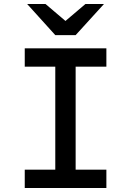

<svg xmlns="http://www.w3.org/2000/svg" viewBox="-20 -942 656 962"><path d="M359 -608V-92H513V0H104V-92H257V-608H104V-700H513V-608ZM257 -766 116 -922H208L308 -837L408 -922H501L359 -766Z"/></svg>

Font: Overpass Mono Light
Style: Bold
Weight: 600
Monospace: yes
Designer: Delve Withrington, Dave Bailey
Foundry: Delve Fonts
Version: Version 1.000;DELV;Overpass